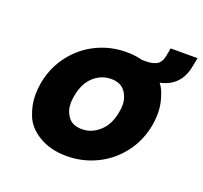

<svg xmlns="http://www.w3.org/2000/svg" viewBox="-117 -790 984 932"><g transform="rotate(20 375.5 -324.0)"><path d="M315 8Q233 8 173.5 -27Q114 -62 93 -115Q72 -168 72 -218Q72 -247 77 -279Q92 -365 142 -430.5Q192 -496 264 -531Q336 -566 418 -566Q500 -566 560 -531Q620 -496 641 -442.5Q662 -389 662 -339Q662 -310 657 -279Q642 -193 592 -127.5Q542 -62 469.5 -27Q397 8 315 8ZM341 -140Q390 -140 430.5 -176Q471 -212 483 -279Q487 -300 487 -317Q487 -357 464 -387.5Q441 -418 392 -418Q342 -418 302.5 -382.5Q263 -347 251 -279Q247 -258 247 -240Q247 -201 269.5 -170.5Q292 -140 341 -140ZM473 -556H524Q555 -556 576.5 -568Q598 -580 605 -617L612 -656H751L743 -615Q735 -569 715 -541Q695 -513 666.5 -498Q638 -483 602 -478.5Q566 -474 526 -474Z"/></g></svg>

Font: Fz Poppins
Style: Bold Italic
Weight: 700
Italic angle: -10°
Designer: Ninad Kale (Devanagari), Jonny Pinhorn (Latin)
Foundry: Indian Type Foundry
Version: Vit hóa bi Vntype.Com & FontZin.Com